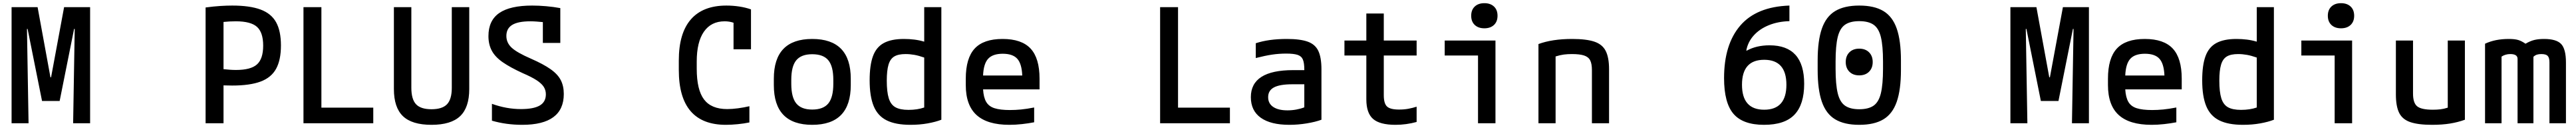

<svg xmlns="http://www.w3.org/2000/svg" viewBox="-20 -775 16240 805"><path d="M53 0V-730H217L298 -289H302L384 -730H548V0H441L451 -593H447L356 -140H245L154 -593H150L160 0Z M1276 -728Q1329 -735 1369.5 -737.5Q1410 -740 1444 -740Q1555 -740 1622.5 -715Q1690 -690 1720.5 -635Q1751 -580 1751 -489Q1751 -398 1720.5 -342.5Q1690 -287 1622.5 -262Q1555 -237 1444 -237Q1417 -237 1389 -238V0H1276ZM1389 -340Q1409 -338 1428 -336.5Q1447 -335 1468 -335Q1561 -335 1600 -370Q1639 -405 1639 -488Q1639 -571 1600 -606Q1561 -641 1467 -641Q1426 -641 1389 -637Z M1893 0V-730H2006V-98H2333V0Z M2700 10Q2577 10 2520 -44.5Q2463 -99 2463 -215V-730H2573V-223Q2573 -151 2602.5 -119.5Q2632 -88 2700 -88Q2768 -88 2798 -119.5Q2828 -151 2828 -223V-730H2938V-215Q2938 -99 2880.5 -44.5Q2823 10 2700 10Z M3272 10Q3171 10 3081 -16V-122Q3173 -89 3264 -89Q3344 -89 3382.5 -111.5Q3421 -134 3421 -182Q3421 -208 3407.5 -229Q3394 -250 3362.5 -270.5Q3331 -291 3275 -315Q3196 -351 3148.5 -384Q3101 -417 3080 -456.5Q3059 -496 3059 -548Q3059 -646 3127 -693Q3195 -740 3335 -740Q3376 -740 3422.5 -736Q3469 -732 3512 -724V-505H3402V-636Q3382 -638 3362 -639.5Q3342 -641 3323 -641Q3246 -641 3209 -618.5Q3172 -596 3172 -549Q3172 -506 3205.5 -475Q3239 -444 3327 -406Q3405 -372 3450.5 -340Q3496 -308 3515 -271Q3534 -234 3534 -184Q3534 10 3272 10Z M4556 10Q4259 10 4259 -335V-395Q4259 -566 4335 -653Q4411 -740 4559 -740Q4600 -740 4640 -734Q4680 -728 4714 -716V-465H4604V-632Q4578 -641 4548 -641Q4463 -641 4417.5 -576Q4372 -511 4372 -388V-343Q4372 -210 4418 -149.5Q4464 -89 4564 -89Q4595 -89 4632.5 -94Q4670 -99 4704 -107V-5Q4671 2 4630.5 6Q4590 10 4556 10Z M5100 10Q4858 10 4858 -240V-280Q4858 -530 5100 -530Q5343 -530 5343 -280V-240Q5343 10 5100 10ZM5100 -86Q5170 -86 5201.5 -124.5Q5233 -163 5233 -248V-273Q5233 -358 5201.5 -396Q5170 -434 5100 -434Q5031 -434 4999.5 -396Q4968 -358 4968 -273V-248Q4968 -163 4999.5 -124.5Q5031 -86 5100 -86Z M5719 10Q5777 10 5827.5 1Q5878 -8 5914 -22V-730H5806V-513Q5776 -522 5744 -526Q5712 -530 5678 -530Q5599 -530 5551.5 -504.5Q5504 -479 5483 -422Q5462 -365 5462 -270Q5462 -169 5487.5 -107.5Q5513 -46 5569.5 -18Q5626 10 5719 10ZM5806 -413V-99Q5763 -84 5707 -84Q5654 -84 5624.5 -100.5Q5595 -117 5582.5 -157Q5570 -197 5570 -268Q5570 -332 5581 -368.5Q5592 -405 5617.5 -420Q5643 -435 5688 -435Q5716 -435 5744 -430Q5772 -425 5806 -413Z M6343 10Q6204 10 6136 -51.5Q6068 -113 6068 -240V-280Q6068 -409 6124 -469.5Q6180 -530 6300 -530Q6420 -530 6476.5 -469.5Q6533 -409 6533 -280V-213H6177Q6180 -163 6196.5 -134.5Q6213 -106 6249 -94.5Q6285 -83 6346 -83Q6381 -83 6417 -86.5Q6453 -90 6499 -99V-6Q6463 1 6422 5.5Q6381 10 6343 10ZM6177 -300H6424Q6421 -374 6392.5 -405.5Q6364 -437 6301 -437Q6238 -437 6209 -405.5Q6180 -374 6177 -300Z M7293 0V-730H7406V-98H7733V0Z M8108 10Q7990 10 7927.5 -34.5Q7865 -79 7865 -164Q7865 -334 8132 -334H8202V-337Q8202 -379 8193 -400.5Q8184 -422 8159.5 -430Q8135 -438 8088 -438Q8042 -438 7998.5 -431.5Q7955 -425 7896 -410V-503Q7977 -530 8092 -530Q8176 -530 8223.5 -513Q8271 -496 8290.5 -454.5Q8310 -413 8310 -340V-22Q8272 -8 8217 1Q8162 10 8108 10ZM8202 -245H8127Q8048 -245 8011 -225.5Q7974 -206 7974 -164Q7974 -124 8006 -102.5Q8038 -81 8096 -81Q8124 -81 8151.5 -86Q8179 -91 8202 -100Z M8777 10Q8678 10 8635.5 -27Q8593 -64 8593 -150V-426H8455V-520H8593V-690H8703V-520H8910V-426H8703V-176Q8703 -124 8723.5 -105Q8744 -86 8799 -86Q8831 -86 8858 -91Q8885 -96 8910 -104V-8Q8844 10 8777 10Z M9297 0V-426H9087V-520H9407V0ZM9337 -597Q9299 -597 9276.5 -618Q9254 -639 9254 -676Q9254 -713 9276.5 -734Q9299 -755 9337 -755Q9375 -755 9397.5 -734Q9420 -713 9420 -676Q9420 -639 9397.5 -618Q9375 -597 9337 -597Z M9678 -498Q9765 -530 9890 -530Q9980 -530 10030.5 -513Q10081 -496 10102 -454.5Q10123 -413 10123 -340V0H10015V-334Q10015 -374 10004 -395.5Q9993 -417 9965.5 -426Q9938 -435 9889 -435Q9861 -435 9838 -432Q9815 -429 9786 -420V0H9678Z M11100 10Q10967 10 10907.5 -59Q10848 -128 10848 -284Q10848 -496 10950.5 -614.5Q11053 -733 11260 -740V-642Q11188 -640 11130 -616.5Q11072 -593 11035 -552Q10998 -511 10988 -457H10992Q11052 -490 11135 -490Q11353 -490 11353 -248Q11353 -118 11292 -54Q11231 10 11100 10ZM11101 -85Q11241 -85 11241 -242Q11241 -399 11101 -399Q10961 -399 10961 -242Q10961 -85 11101 -85Z M11700 10Q11606 10 11548.5 -24.5Q11491 -59 11464.5 -135Q11438 -211 11438 -335V-395Q11438 -519 11464.5 -595Q11491 -671 11548.5 -705.5Q11606 -740 11700 -740Q11795 -740 11852.5 -705.5Q11910 -671 11936.5 -595Q11963 -519 11963 -395V-335Q11963 -211 11936.5 -135Q11910 -59 11852.5 -24.5Q11795 10 11700 10ZM11700 -88Q11758 -88 11790.5 -110.5Q11823 -133 11836.5 -188.5Q11850 -244 11850 -343V-388Q11850 -487 11836.5 -542Q11823 -597 11790.5 -619.5Q11758 -642 11700 -642Q11643 -642 11610.5 -619.5Q11578 -597 11564.5 -542Q11551 -487 11551 -388V-343Q11551 -244 11564.5 -188.5Q11578 -133 11610.5 -110.5Q11643 -88 11700 -88ZM11700 -301Q11661 -301 11638 -324Q11615 -347 11615 -385Q11615 -423 11638 -446Q11661 -469 11700 -469Q11739 -469 11762 -446Q11785 -423 11785 -385Q11785 -347 11762 -324Q11739 -301 11700 -301Z M12653 0V-730H12817L12898 -289H12902L12984 -730H13148V0H13041L13051 -593H13047L12956 -140H12845L12754 -593H12750L12760 0Z M13543 10Q13404 10 13336 -51.5Q13268 -113 13268 -240V-280Q13268 -409 13324 -469.5Q13380 -530 13500 -530Q13620 -530 13676.5 -469.5Q13733 -409 13733 -280V-213H13377Q13380 -163 13396.5 -134.5Q13413 -106 13449 -94.5Q13485 -83 13546 -83Q13581 -83 13617 -86.5Q13653 -90 13699 -99V-6Q13663 1 13622 5.5Q13581 10 13543 10ZM13377 -300H13624Q13621 -374 13592.5 -405.5Q13564 -437 13501 -437Q13438 -437 13409 -405.5Q13380 -374 13377 -300Z M14119 10Q14177 10 14227.5 1Q14278 -8 14314 -22V-730H14206V-513Q14176 -522 14144 -526Q14112 -530 14078 -530Q13999 -530 13951.5 -504.5Q13904 -479 13883 -422Q13862 -365 13862 -270Q13862 -169 13887.5 -107.5Q13913 -46 13969.5 -18Q14026 10 14119 10ZM14206 -413V-99Q14163 -84 14107 -84Q14054 -84 14024.5 -100.5Q13995 -117 13982.5 -157Q13970 -197 13970 -268Q13970 -332 13981 -368.5Q13992 -405 14017.5 -420Q14043 -435 14088 -435Q14116 -435 14144 -430Q14172 -425 14206 -413Z M14697 0V-426H14487V-520H14807V0ZM14737 -597Q14699 -597 14676.5 -618Q14654 -639 14654 -676Q14654 -713 14676.5 -734Q14699 -755 14737 -755Q14775 -755 14797.5 -734Q14820 -713 14820 -676Q14820 -639 14797.5 -618Q14775 -597 14737 -597Z M15311 10Q15224 10 15174 -7Q15124 -24 15103.5 -65.5Q15083 -107 15083 -180V-520H15191V-186Q15191 -128 15217 -106.5Q15243 -85 15316 -85Q15342 -85 15363.5 -87.5Q15385 -90 15410 -98V-520H15518V-22Q15474 -6 15424 2Q15374 10 15311 10Z M15645 0V-500Q15708 -530 15795 -530Q15832 -530 15854 -523.5Q15876 -517 15900 -500Q15929 -517 15955 -523.5Q15981 -530 16017 -530Q16095 -530 16125 -498Q16155 -466 16155 -382V0H16051V-383Q16051 -412 16040 -423.5Q16029 -435 16000 -435Q15984 -435 15972.5 -431.5Q15961 -428 15950 -418V0H15850V-405Q15850 -435 15804 -435Q15773 -435 15749 -419V0Z"/></svg>

Font: M PLUS Code Latin 60 Medium
Style: Regular
Weight: 500
Width: 7
Monospace: yes
Designer: Coji Morishita
Foundry: UNDERFOREST DESIGN
Version: Version 1.005; ttfautohint (v1.8.3)